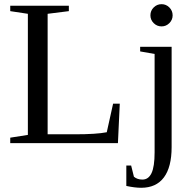

<svg xmlns="http://www.w3.org/2000/svg" viewBox="-20 -682 929 915"><path d="M308.1 -628.9 207 -616.2V-42H335.9Q439.9 -42 488.8 -51.8L519 -188H550.8L542 0H28.8V-25.9L112.8 -39.1V-616.2L28.8 -628.9V-654.8H308.1ZM802.7 -608.9Q802.7 -587.4 787.1 -571.8Q771.5 -556.2 750 -556.2Q728 -556.2 712.4 -571.8Q696.8 -587.4 696.8 -608.9Q696.8 -630.9 712.4 -646.5Q728 -662.1 750 -662.1Q771.5 -662.1 787.1 -646.5Q802.7 -630.9 802.7 -608.9ZM797.9 19Q797.9 114.3 761 163.6Q724.1 212.9 652.8 212.9Q622.6 212.9 582 204.1V106.9H605L618.2 160.2Q634.3 173.8 658.7 173.8Q687.5 173.8 702.1 143.1Q716.8 112.3 716.8 43.9V-424.8L647.9 -437V-459H797.9Z"/></svg>

Font: Liberation Serif
Style: Regular
Weight: 400
Designer: Steve Matteson
Foundry: Ascender Corporation
Version: Version 2.1.5